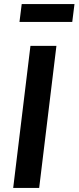

<svg xmlns="http://www.w3.org/2000/svg" viewBox="-20 -926 387 946"><path d="M87 -906H347L336 -818H76ZM130 -700H258L173 0H45Z"/></svg>

Font: Haskoy Bold
Style: Italic
Weight: 700
Designer: Ertekin Erdin
Foundry: Ertekin Erdin
Version: Version 2.000; ttfautohint (v1.8.4.7-5d5b)